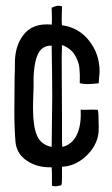

<svg xmlns="http://www.w3.org/2000/svg" viewBox="-20 -674 390 669"><path d="M196 -213V-268L195 -471L196 -517Q226 -506 240 -483.5Q254 -461 256.5 -438.5Q259 -416 258 -384Q271 -381 286 -381Q301 -381 324 -384L325 -400Q327 -418 327 -426Q327 -485 291 -531.5Q255 -578 196 -586Q195 -593 195 -607L196 -652Q188 -654 184 -654Q174 -654 160 -647L161 -607Q161 -594 160 -588Q154 -589 142 -589Q88 -589 59.5 -549.5Q31 -510 32 -452Q32 -424 31 -411L30 -285Q30 -227 34 -179Q38 -141 67.5 -118.5Q97 -96 136 -92Q144 -91 160 -91Q161 -79 161 -58V-27Q165 -25 173 -25Q177 -25 192 -28Q196 -28 196 -51Q196 -74 196 -81V-93Q241 -95 277.5 -128Q314 -161 322 -203Q324 -212 324 -231L323 -274Q323 -279 321 -291Q315 -292 300 -292Q293 -292 280.5 -291.5Q268 -291 261 -292Q264 -238 247.5 -204Q231 -170 197 -162L196 -185ZM162 -338 160 -162Q122 -170 108.5 -202.5Q95 -235 95 -298Q95 -318 97 -370Q95 -440 109 -478Q123 -516 160 -515Q162 -399 162 -338Z"/></svg>

Font: Londrina Solid Light
Style: Regular
Weight: 300
Designer: Marcelo Magalhaes
Foundry: Marcelo Magalhães
Version: Version 1.002